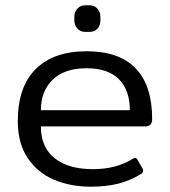

<svg xmlns="http://www.w3.org/2000/svg" viewBox="-20 -688 640 723"><path d="M260 -610V-626Q260 -643 271.5 -655.5Q283 -668 300 -668H318Q335 -668 346.5 -655.5Q358 -643 358 -626V-610Q358 -592 347 -580Q336 -568 318 -568H300Q283 -568 271.5 -580.5Q260 -593 260 -610ZM47 -231Q47 -361 114.5 -428Q182 -495 306 -495Q429 -495 491 -430.5Q553 -366 553 -239Q553 -212 527 -212H134Q134 -133 186 -92Q238 -51 330 -51Q417 -51 480 -90Q486 -93 489 -93Q495 -93 498 -86L517 -53Q519 -50 519 -45Q519 -38 511 -33Q471 -8 425.5 3.5Q380 15 321 15Q246 15 184 -11Q122 -37 84.5 -92.5Q47 -148 47 -231ZM469 -273Q469 -348 428 -389.5Q387 -431 306 -431Q223 -431 178.5 -388Q134 -345 134 -273Z"/></svg>

Font: Mitr Light
Style: Regular
Weight: 300
Designer: Thanarat Vachiruckul
Foundry: Cadson Demak
Version: Version 1.002